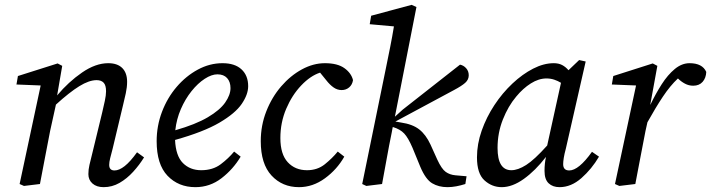

<svg xmlns="http://www.w3.org/2000/svg" viewBox="-20 -760 2937 793"><path d="M408 13Q379 13 362 -2Q345 -17 345 -41Q345 -60 349.5 -79Q354 -98 361 -126L402 -295Q408 -320 413 -343.5Q418 -367 418 -383Q418 -408 408 -418.5Q398 -429 379 -429Q348 -429 307.5 -404Q267 -379 211 -328L187 -219Q176 -164 166 -110Q156 -56 145 0L79 8L61 0L148 -407L48 -411L54 -446L218 -498L237 -488L216 -366Q263 -422 319 -460.5Q375 -499 427 -499Q465 -499 485 -479Q505 -459 505 -422Q505 -400 499.5 -374.5Q494 -349 488 -325L445 -145Q439 -123 435 -106.5Q431 -90 431 -79Q431 -56 453 -56Q472 -56 495 -74Q518 -92 546 -131L575 -110Q556 -79 530 -50.5Q504 -22 473.5 -4.5Q443 13 408 13Z M878 -453Q854 -453 825.5 -434.5Q797 -416 771 -383.5Q745 -351 727 -309.5Q709 -268 704 -222Q788 -246 838 -275.5Q888 -305 910 -336.5Q932 -368 932 -396Q932 -422 918 -437.5Q904 -453 878 -453ZM787 13Q717 13 672 -34Q627 -81 627 -177Q627 -240 649 -298Q671 -356 709.5 -401Q748 -446 797 -472.5Q846 -499 899 -499Q950 -499 977.5 -473.5Q1005 -448 1005 -404Q1005 -370 978.5 -331Q952 -292 886.5 -253.5Q821 -215 703 -182Q706 -116 735.5 -86.5Q765 -57 811 -57Q859 -57 891.5 -81.5Q924 -106 947 -134L974 -113Q943 -61 895 -24Q847 13 787 13Z M1215 13Q1146 13 1101.5 -35Q1057 -83 1057 -177Q1057 -242 1080 -300.5Q1103 -359 1141.5 -403.5Q1180 -448 1227 -473.5Q1274 -499 1322 -499Q1374 -499 1402.5 -478.5Q1431 -458 1438 -429Q1435 -410 1422 -399Q1409 -388 1391 -388Q1373 -388 1357.5 -399Q1342 -410 1328 -428L1302 -460Q1262 -447 1224 -407Q1186 -367 1162 -310.5Q1138 -254 1138 -190Q1138 -123 1168.5 -90Q1199 -57 1248 -57Q1291 -57 1321.5 -81.5Q1352 -106 1375 -134L1402 -113Q1372 -60 1322 -23.5Q1272 13 1215 13Z M1476 0 1574 -479Q1583 -523 1591.5 -565.5Q1600 -608 1607 -651L1507 -660L1513 -695L1680 -740L1700 -731L1611 -278L1643 -307L1880 -493Q1895 -490 1905.5 -478Q1916 -466 1916 -449Q1916 -431 1901.5 -418Q1887 -405 1855 -388L1613 -258L1636 -254Q1684 -247 1711.5 -225.5Q1739 -204 1758 -163L1786 -101Q1804 -62 1821 -50Q1838 -38 1861 -36L1907 -32L1902 0Q1883 6 1864.5 9.5Q1846 13 1828 13Q1792 13 1765 -3Q1738 -19 1716 -71L1684 -149Q1666 -191 1649.5 -208.5Q1633 -226 1604 -235H1602L1598 -213Q1587 -160 1577.5 -106.5Q1568 -53 1558 0L1493 8Z M2035 -149Q2035 -57 2092 -57Q2119 -57 2153 -78.5Q2187 -100 2240 -159L2297 -418Q2284 -426 2269 -431Q2254 -436 2237 -436Q2205 -436 2172.5 -415.5Q2140 -395 2112 -361Q2079 -322 2057 -266.5Q2035 -211 2035 -149ZM2291 13Q2263 13 2246 -3Q2229 -19 2229 -54Q2229 -85 2235 -112Q2191 -55 2143.5 -21Q2096 13 2052 13Q2012 13 1981 -15Q1950 -43 1950 -110Q1950 -165 1969.5 -220.5Q1989 -276 2022 -326Q2055 -376 2096.5 -415Q2138 -454 2182 -476.5Q2226 -499 2267 -499Q2287 -499 2301.5 -491.5Q2316 -484 2328 -470L2372 -512L2399 -506L2317 -146Q2311 -124 2308.5 -108Q2306 -92 2306 -82Q2306 -56 2331 -56Q2370 -56 2425 -133L2454 -113Q2424 -62 2381.5 -24.5Q2339 13 2291 13Z M2520 0 2607 -407 2507 -411 2513 -446 2676 -498 2695 -488 2666 -329V-327Q2688 -373 2713 -412Q2738 -451 2767 -475Q2796 -499 2828 -499Q2881 -499 2897 -463Q2896 -438 2882 -422Q2868 -406 2843 -406Q2825 -406 2809 -414.5Q2793 -423 2780 -436Q2748 -406 2718 -361Q2688 -316 2654 -255L2646 -219Q2635 -164 2625 -110Q2615 -56 2604 0L2538 8Z"/></svg>

Font: Source Serif 4 SmText
Style: Italic
Weight: 400
Italic angle: -12°
Designer: Frank Grießhammer
Foundry: Adobe
Version: Version 4.005;hotconv 1.1.0;makeotfexe 2.6.0